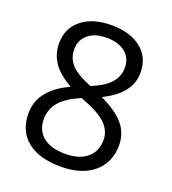

<svg xmlns="http://www.w3.org/2000/svg" viewBox="-134 -825 840 937"><g transform="rotate(20 286.0 -357.0)"><path d="M285.2 -724.1Q382.8 -724.1 439.9 -678.7Q497.1 -633.3 497.1 -553.2Q497.1 -500.5 464.4 -457Q431.6 -413.6 359.9 -377.9Q446.8 -336.4 483.4 -290.8Q520 -245.1 520 -185.1Q520 -96.2 458 -43.2Q396 9.8 288.1 9.8Q173.8 9.8 112.3 -40.3Q50.8 -90.3 50.8 -182.1Q50.8 -304.7 200.2 -373Q132.8 -411.1 103.5 -455.3Q74.2 -499.5 74.2 -554.2Q74.2 -631.8 131.6 -678Q189 -724.1 285.2 -724.1ZM130.9 -180.2Q130.9 -121.6 171.6 -88.9Q212.4 -56.2 286.1 -56.2Q358.9 -56.2 399.4 -90.3Q439.9 -124.5 439.9 -184.1Q439.9 -231.4 401.9 -268.3Q363.8 -305.2 269 -339.8Q196.3 -308.6 163.6 -270.8Q130.9 -232.9 130.9 -180.2ZM284.2 -658.2Q223.1 -658.2 188.5 -628.9Q153.8 -599.6 153.8 -550.8Q153.8 -505.9 182.6 -473.6Q211.4 -441.4 289.1 -409.2Q358.9 -438.5 387.9 -472.2Q417 -505.9 417 -550.8Q417 -600.1 381.6 -629.2Q346.2 -658.2 284.2 -658.2Z"/></g></svg>

Font: f01722094
Style: Regular
Weight: 400
Foundry: Ascender Corporation
Version: Version 1.10